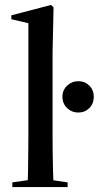

<svg xmlns="http://www.w3.org/2000/svg" viewBox="-20 -758 400 778"><path d="M30 0V-19L121 -32H165L254 -19V0ZM91 0Q93 -24 93.5 -61.5Q94 -99 94.5 -138.5Q95 -178 95 -211V-664L26 -680V-696L187 -738L197 -728L193 -544V-211Q193 -178 193.5 -138.5Q194 -99 195 -61.5Q196 -24 198 0ZM297 -302Q271 -302 252 -320Q233 -338 233 -366Q233 -393 252 -411Q271 -429 297 -429Q324 -429 342 -411Q360 -393 360 -366Q360 -338 342 -320Q324 -302 297 -302Z"/></svg>

Font: Source Serif 4 60pt SemiBold
Style: Regular
Weight: 600
Version: Version 4.004;hotconv 1.0.116;makeotfexe 2.5.65601